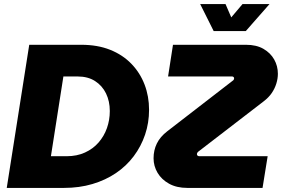

<svg xmlns="http://www.w3.org/2000/svg" viewBox="-20 -919 1379 939"><path d="M13 0 123 -700H377Q457 -700 518.5 -675.5Q580 -651 622.5 -607Q665 -563 687 -505.5Q709 -448 709 -382Q709 -318 689.5 -260.5Q670 -203 634 -155Q598 -107 547 -72.5Q496 -38 432 -19Q368 0 293 0ZM229 -155H306Q356 -155 395.5 -173Q435 -191 462 -222Q489 -253 503 -292.5Q517 -332 517 -376Q517 -424 498.5 -462Q480 -500 445 -522.5Q410 -545 360 -545H290ZM896 0Q844 0 807 -20.5Q770 -41 750.5 -74Q731 -107 731 -145Q731 -184 747 -217Q763 -250 798 -277L1119 -525Q1122 -527 1123.5 -530Q1125 -533 1125 -536Q1125 -539 1122.5 -542Q1120 -545 1115 -545H802L826 -700H1183Q1234 -700 1268.5 -680Q1303 -660 1321 -628Q1339 -596 1339 -558Q1339 -535 1331.5 -510.5Q1324 -486 1309 -464Q1294 -442 1269 -423L948 -176Q946 -174 944.5 -171Q943 -168 943 -166Q943 -161 946 -158Q949 -155 955 -155H1289L1264 0ZM1025 -767 959 -899H1083L1111 -834L1166 -899H1298L1182 -767Z"/></svg>

Font: MuseoModerno ExtraBold
Style: Italic
Weight: 800
Italic angle: -9°
Designer: Pablo Cosgaya, Héctor Gatti, Marcela Romero, and the Authors of The MuseoModerno Project.
Foundry: Omnibus-Type Team
Version: Version 1.003